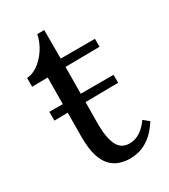

<svg xmlns="http://www.w3.org/2000/svg" viewBox="-165 -720 718 816"><g transform="rotate(-30 193.5 -312.0)"><path d="M232 16Q209 16 185 9.5Q161 3 140.5 -16Q120 -35 108 -71.5Q96 -108 96 -168L97 -286L31 -285V-328H97L98 -458L21 -457V-500Q47 -501 74 -519.5Q101 -538 122.5 -570Q144 -602 152 -640H186V-500H354V-461L186 -459L185 -328H346V-289L185 -287L184 -181Q184 -113 201.5 -77Q219 -41 260 -41Q288 -41 312.5 -57Q337 -73 356 -101L383 -79Q354 -35 325.5 -15Q297 5 273 10.5Q249 16 232 16Z"/></g></svg>

Font: Lora
Style: Regular
Weight: 400
Designer: Olga Karpushina, Alexei Vanyashin (Cyrillic)
Foundry: Cyreal
Version: Version 3.005; ttfautohint (v1.8.4.7-5d5b)